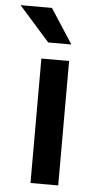

<svg xmlns="http://www.w3.org/2000/svg" viewBox="-91 -779 405 812"><g transform="rotate(5 112.0 -373.0)"><path d="M188 -528.3V0H70.3V-528.3ZM96.2 -745.6 191.4 -598.6H93.3L-37.1 -745.6Z"/></g></svg>

Font: Vazirmatn RD UI FD Medium
Style: Regular
Weight: 500
Designer: Saber Rastikerdar
Foundry: Saber Rastikerdar
Version: Version 33.003